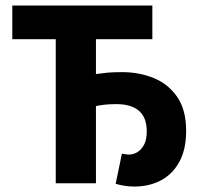

<svg xmlns="http://www.w3.org/2000/svg" viewBox="-20 -672 741 704"><path d="M472.4 12Q452.4 12 434.8 8.9Q417.2 5.8 404.1 2L427 -108.7Q434.8 -107.4 440.8 -106.4Q446.8 -105.3 453.9 -105.3Q468.4 -105.3 483.2 -113.9Q498 -122.5 508 -141.1Q518.1 -159.8 518.1 -190.4Q518.1 -241.2 489.5 -265.7Q460.9 -290.2 407.1 -290.2Q381.5 -290.2 365 -288.3Q348.6 -286.5 331.8 -283.1V0H184.4V-528.2H25.1V-651.8H538.6V-528.2H331.8V-400.5Q355.3 -403.8 375.1 -405.7Q394.8 -407.5 428.8 -407.5Q490 -407.5 543.2 -386Q596.4 -364.5 629.5 -317.1Q662.5 -269.6 662.5 -192Q662.5 -123.9 637.6 -78.6Q612.8 -33.2 569.9 -10.6Q527 12 472.4 12Z"/></svg>

Font: Source Sans 3 Variable
Style: Regular
Weight: 200
Designer: Paul D. Hunt
Foundry: Adobe Systems Incorporated
Version: Version 3.026